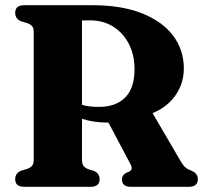

<svg xmlns="http://www.w3.org/2000/svg" viewBox="-20 -720 792 740"><path d="M688.5 -456Q688.5 -398.5 656.5 -352.8Q624.5 -307 568 -284L677 -97.5Q686 -82 695 -74.5Q704 -67 719 -61.5Q742.5 -51.5 742.5 -29.5Q742.5 0 707.5 0H484Q450 0 450 -29.5Q450 -43.5 464.5 -53L476.5 -58Q485.5 -62 487.2 -69Q489 -76 482 -89L398 -247.5H396Q366.5 -247.5 341.5 -251.5Q316.5 -255.5 296 -262V-103.5Q296 -88.5 301.8 -80.8Q307.5 -73 320 -68L343 -61Q364 -51 364 -29.5Q364 0 329 0H73.5Q38.5 0 38.5 -29.5Q38.5 -52 61 -62L84.5 -69Q97 -73.5 103.5 -81.2Q110 -89 110 -103.5V-598.5Q110 -612 103.5 -619.2Q97 -626.5 84.5 -631L61 -638Q38.5 -648 38.5 -670.5Q38.5 -700 73.5 -700H334.5Q448 -700 527 -668.8Q606 -637.5 647.2 -582.5Q688.5 -527.5 688.5 -456ZM296 -641.5V-316Q311 -311.5 327.2 -309.8Q343.5 -308 361.5 -308Q426.5 -308 462.5 -344.2Q498.5 -380.5 498.5 -453.5Q498.5 -508 476.8 -550.5Q455 -593 416.5 -617.2Q378 -641.5 327.5 -641.5Z"/></svg>

Font: Fraunces 72pt Soft
Style: Bold
Weight: 700
Version: Version 1.000;[b76b70a41]